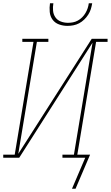

<svg xmlns="http://www.w3.org/2000/svg" viewBox="-38 -975 685 1187"><path d="M379 -815Q352 -815 327 -824Q302 -833 287 -853.5Q272 -874 269.5 -901Q267 -928 271 -955H292Q288 -932 290 -909Q292 -886 304.5 -868Q317 -850 338 -842Q359 -834 382 -834Q398 -834 413.5 -837Q429 -840 443.5 -848Q458 -856 470 -868Q482 -880 490.5 -894.5Q499 -909 504 -924Q509 -939 511 -955H532Q529 -936 523.5 -918.5Q518 -901 507.5 -884.5Q497 -868 482.5 -854Q468 -840 451 -831Q434 -822 415.5 -818.5Q397 -815 379 -815ZM429 192H407L489 0H348V-19H419L534 -711L81 0H-18V-19H53L169 -716H100V-735H261V-716H190L75 -24L529 -735H627V-716H556L440 -19H519Z"/></svg>

Font: Iosevka Curly Slab ThExObl
Style: Regular
Weight: 100
Width: 7
Italic angle: -9°
Monospace: yes
Designer: Belleve Invis
Foundry: Belleve Invis
Version: Version 11.1.0; ttfautohint (v1.8.3)